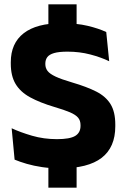

<svg xmlns="http://www.w3.org/2000/svg" viewBox="-20 -759 580 881"><path d="M331.5 -572.5H202V-739H331.5ZM331.5 102H202V-73.5H331.5ZM256.5 13.5Q212 13.5 173.2 7.8Q134.5 2 102.8 -7.2Q71 -16.5 47 -26.5L33.5 -170.5Q73 -152 127 -136.2Q181 -120.5 241.5 -120.5Q300 -120.5 324.8 -135.2Q349.5 -150 349.5 -181.5V-185Q349.5 -206 338.2 -219.2Q327 -232.5 300.8 -243.8Q274.5 -255 230 -268Q163 -288 118.2 -312.5Q73.5 -337 51.5 -373.8Q29.5 -410.5 29.5 -467V-473.5Q29.5 -560.5 88.8 -606.5Q148 -652.5 263 -652.5Q332 -652.5 382.2 -640.5Q432.5 -628.5 467.5 -612L481 -478Q442.5 -496.5 393.8 -509.2Q345 -522 289.5 -522Q250.5 -522 228.2 -515.5Q206 -509 197 -496.8Q188 -484.5 188 -467V-465Q188 -447 198.2 -433.5Q208.5 -420 235.2 -407.5Q262 -395 311.5 -380.5Q378 -361 421.8 -338.8Q465.5 -316.5 487.2 -281.2Q509 -246 509 -187.5V-179.5Q509 -83 446.5 -34.8Q384 13.5 256.5 13.5Z"/></svg>

Font: Anek Bangla Medium
Style: Bold
Weight: 700
Version: Version 1.003